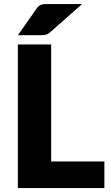

<svg xmlns="http://www.w3.org/2000/svg" viewBox="-20 -954 565 974"><path d="M70.5 0ZM239.5 -135H509.5V0H70.5V-728.5H239.5ZM396.5 -933.5 235 -791Q229 -785.5 223.5 -782.5Q218 -779.5 212 -778Q206 -776.5 199.2 -776Q192.5 -775.5 184 -775.5H71L165.5 -910.5Q171.5 -918.5 177.2 -923.2Q183 -928 189.8 -930.2Q196.5 -932.5 205.2 -933Q214 -933.5 225.5 -933.5Z"/></svg>

Font: Lato Black
Style: Regular
Weight: 900
Designer: Lukasz Dziedzic
Foundry: tyPoland Lukasz Dziedzic
Version: Version 2.007; 2014-02-27